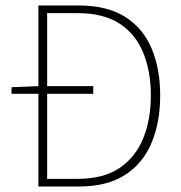

<svg xmlns="http://www.w3.org/2000/svg" viewBox="-20 -680 660 700"><path d="M22 -338V-362L122 -366H320V-338ZM120 0V-660H268Q370 -660 435.5 -619Q501 -578 532.5 -504Q564 -430 564 -332Q564 -234 532.5 -159Q501 -84 435.5 -42Q370 0 268 0ZM152 -28H264Q358 -28 416.5 -68Q475 -108 502.5 -176.5Q530 -245 530 -332Q530 -419 502.5 -487Q475 -555 416.5 -593.5Q358 -632 264 -632H152Z"/></svg>

Font: Source Sans 3 VF
Style: Regular
Weight: 200
Designer: Paul D. Hunt
Foundry: Adobe
Version: Version 3.046;hotconv 1.0.118;makeotfexe 2.5.65603